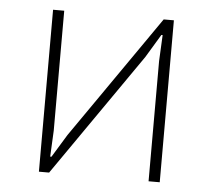

<svg xmlns="http://www.w3.org/2000/svg" viewBox="-43 -554 664 600"><g transform="rotate(5 289.5 -254.0)"><path d="M100 -508H135V-132L131 -50H135L179 -122L447 -508H479V0H444V-377L448 -459H444L400 -386L132 0H100Z"/></g></svg>

Font: IBM Plex Sans ExtLt
Style: Regular
Weight: 200
Designer: Mike Abbink, Paul van der Laan, Pieter van Rosmalen
Foundry: Bold Monday
Version: Version 3.005